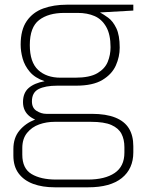

<svg xmlns="http://www.w3.org/2000/svg" viewBox="-20 -554 612 818"><path d="M213 244Q161 244 121.5 229.5Q82 215 59.5 185Q37 155 37 109V81Q37 33 63 2Q89 -29 128 -44Q167 -59 207 -59L213 -35Q178 -35 147 -24Q116 -13 95.5 12Q75 37 75 77V105Q75 164 114.5 187.5Q154 211 219 211H354Q427 211 468.5 183Q510 155 510 96V73Q510 40 497.5 16Q485 -8 454.5 -21.5Q424 -35 367 -35H183Q137 -35 107.5 -57.5Q78 -80 78 -119Q78 -158 102 -179Q126 -200 170 -208Q129 -222 107 -248Q85 -274 76.5 -304.5Q68 -335 68 -364Q68 -427 94 -464.5Q120 -502 164.5 -518Q209 -534 264 -534H548V-509L406 -501Q421 -493 441 -478.5Q461 -464 475.5 -434Q490 -404 490 -351Q490 -312 473.5 -275Q457 -238 416.5 -213.5Q376 -189 304 -189H224Q173 -189 144.5 -174.5Q116 -160 116 -122Q116 -94 136 -81.5Q156 -69 177 -69H371Q432 -69 471.5 -53Q511 -37 529.5 -6.5Q548 24 548 69V95Q548 165 499 204.5Q450 244 356 244ZM238 -223H300Q362 -223 394.5 -242Q427 -261 439 -290.5Q451 -320 451 -353Q451 -407 432.5 -439.5Q414 -472 383 -485.5Q352 -499 311 -499H254Q186 -499 146.5 -468.5Q107 -438 107 -362Q107 -289 142.5 -256Q178 -223 238 -223Z"/></svg>

Font: Exo Thin ExtraLight
Style: Regular
Weight: 250
Version: Version 2.000